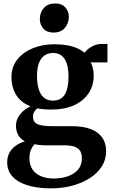

<svg xmlns="http://www.w3.org/2000/svg" viewBox="-20 -802 636 1082"><path d="M268 259.5Q214 259.5 168.5 250.5Q123 241.5 90 223.5Q57 205.5 38.8 177.8Q20.5 150 20.5 112.5Q20.5 82.5 33.2 59Q46 35.5 68.8 19Q91.5 2.5 120 -5Q94.5 -20 82.2 -42.2Q70 -64.5 70 -94Q70 -117 80.5 -137.5Q91 -158 109.2 -174.8Q127.5 -191.5 152 -202.5Q95.5 -225.5 70 -268.8Q44.5 -312 44.5 -367.5Q44.5 -425.5 77.8 -467Q111 -508.5 165.8 -530.5Q220.5 -552.5 284.5 -552.5Q344 -552.5 386.5 -540.5Q429 -528.5 456.5 -504.5Q468 -522 494.8 -538.2Q521.5 -554.5 555.5 -554.5H585.5V-450.5H490.5Q496 -442.5 499.8 -430.2Q503.5 -418 505.8 -404Q508 -390 508 -376.5Q508 -318 478.2 -274.8Q448.5 -231.5 395 -208Q341.5 -184.5 270 -184.5Q248.5 -184.5 227.5 -186.2Q206.5 -188 189.5 -191.5Q179 -182 172.5 -170.8Q166 -159.5 166 -144Q166 -114.5 190.5 -102.8Q215 -91 274.5 -91H384.5Q448.5 -91 491.5 -74.5Q534.5 -58 556.2 -26.8Q578 4.5 578 50Q578 98.5 553 137Q528 175.5 484.8 202.8Q441.5 230 385.8 244.8Q330 259.5 268 259.5ZM283.5 204Q326 204 362 191.5Q398 179 419.8 154Q441.5 129 441.5 91.5Q441.5 66.5 432.5 50Q423.5 33.5 401.8 25.2Q380 17 342.5 17H237Q219 17 202.8 15.2Q186.5 13.5 174 11Q162 24 154 42.8Q146 61.5 146 89.5Q146 126 162.2 151.5Q178.5 177 209.2 190.2Q240 203.5 283.5 204ZM278 -235Q324.5 -235 345.2 -269.5Q366 -304 366 -370Q366 -413 356.5 -442.8Q347 -472.5 327.8 -488Q308.5 -503.5 280 -503.5Q251 -503.5 230.5 -489.2Q210 -475 199.2 -446.2Q188.5 -417.5 188.5 -373Q188.5 -332 197.8 -300.8Q207 -269.5 226.8 -252.2Q246.5 -235 278 -235ZM281 -618.5Q244 -618.5 224.2 -641.2Q204.5 -664 204.5 -694.5Q204.5 -731 226.8 -756.8Q249 -782.5 290.5 -782.5H291.5Q328.5 -782.5 348.2 -760.2Q368 -738 368 -707.5Q368 -671.5 345.8 -645Q323.5 -618.5 282 -618.5Z"/></svg>

Font: Merriweather 60pt
Style: Bold
Weight: 700
Version: Version 2.100